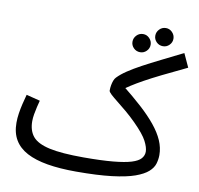

<svg xmlns="http://www.w3.org/2000/svg" viewBox="-90 -916 1066 1031"><g transform="rotate(10 443.5 -400.5)"><path d="M733 -723Q712 -723 697.5 -737.5Q683 -752 683 -772Q683 -792 697.5 -807Q712 -822 733 -822Q753 -822 767.5 -807Q782 -792 782 -772Q782 -752 767.5 -737.5Q753 -723 733 -723ZM618 -670Q597 -670 582.5 -684.5Q568 -699 568 -719Q568 -739 582.5 -754Q597 -769 618 -769Q638 -769 652.5 -754Q667 -739 667 -719Q667 -699 652.5 -684.5Q638 -670 618 -670ZM390 21 416 -61Q514 -61 577.5 -67Q641 -73 676.5 -84Q712 -95 726.5 -111.5Q741 -128 741 -149Q741 -172 723.5 -206Q706 -240 652 -294Q624 -322 596 -345.5Q568 -369 544.5 -387.5Q521 -406 507 -419Q493 -432 493 -439Q493 -454 495.5 -468Q498 -482 502.5 -494Q507 -506 514 -513Q534 -534 565.5 -555Q597 -576 639.5 -599Q682 -622 735.5 -648.5Q789 -675 853 -707L887 -633Q807 -595 753.5 -568.5Q700 -542 663 -521.5Q626 -501 598 -483Q570 -465 541 -443L556 -481Q619 -431 667.5 -387Q716 -343 749 -302.5Q782 -262 799 -223Q816 -184 816 -144Q816 -121 809 -97Q802 -73 778.5 -52Q755 -31 709 -14.5Q663 2 585 11.5Q507 21 390 21ZM390 21Q301 21 233.5 9.5Q166 -2 121 -26Q76 -50 53 -88.5Q30 -127 30 -182Q30 -207 34 -233.5Q38 -260 44.5 -287Q51 -314 58 -339L133 -320Q129 -305 124 -284.5Q119 -264 115.5 -243Q112 -222 112 -205Q112 -153 138.5 -121.5Q165 -90 231 -75.5Q297 -61 416 -61L436 -11Z"/></g></svg>

Font: Farlight84_Sys_V01
Style: Regular
Weight: 400
Designer: Ryoko NISHIZUKA  (kana, bopomofo & ideographs); Paul D. Hunt (Latin, Greek & Cyrillic); Sandoll Communications , Soo-you
Foundry: Adobe
Version: Version 2.004;October 29, 2024;FontCreator 14.0.0.2814 64-bi